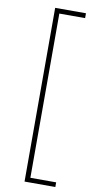

<svg xmlns="http://www.w3.org/2000/svg" viewBox="-103 -822 505 1031"><g transform="rotate(10 149.5 -306.5)"><path d="M110.4 167V-780.3H278.3V-753.9H137.7V141.6H278.3V167Z"/></g></svg>

Font: Bpmf Zihi Sans ExtraLight
Style: ExtraLight
Weight: 250
Foundry: But Ko
Version: Version 1.320